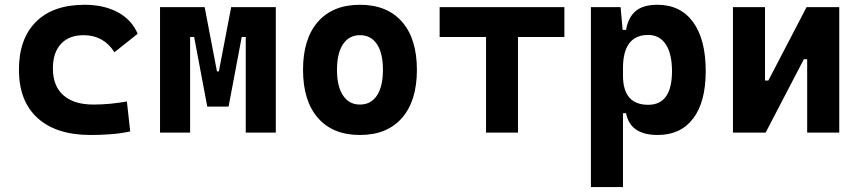

<svg xmlns="http://www.w3.org/2000/svg" viewBox="-20 -547 3556 792"><path d="M353.5 9.8Q212.4 9.8 135.3 -59.8Q58.1 -129.4 58.1 -259.8Q58.1 -386.7 128.4 -457Q198.7 -527.3 329.1 -527.3Q409.2 -527.3 466.6 -496.1Q523.9 -464.8 547.9 -407.7L452.1 -331.5Q407.2 -401.9 325.2 -401.9Q265.1 -401.9 231.7 -366.2Q198.2 -330.6 198.2 -264.6Q198.2 -191.9 241.7 -153.8Q285.2 -115.7 365.2 -115.7Q400.4 -115.7 435.3 -119.1Q470.2 -122.6 503.4 -128.4L517.1 -4.9Q477.5 3.9 435.5 6.8Q393.6 9.8 353.5 9.8Z M640.1 0V-517.6H824.2L875 -252.4H882.8L933.6 -517.6H1117.7V0H993.7V-394.5H977.1L922.9 -107.4H835L780.8 -394.5H764.2V0Z M1464.8 9.8Q1353 9.8 1291.5 -60.5Q1230 -130.9 1230 -258.8Q1230 -387.2 1291.5 -457.3Q1353 -527.3 1464.8 -527.3Q1576.7 -527.3 1638.2 -457.3Q1699.7 -387.2 1699.7 -258.8Q1699.7 -130.9 1638.2 -60.5Q1576.7 9.8 1464.8 9.8ZM1464.8 -115.7Q1510.3 -115.7 1534.9 -153.1Q1559.6 -190.4 1559.6 -258.8Q1559.6 -327.6 1534.9 -364.7Q1510.3 -401.9 1464.8 -401.9Q1419.9 -401.9 1395 -364.7Q1370.1 -327.6 1370.1 -258.8Q1370.1 -190.4 1395 -153.1Q1419.9 -115.7 1464.8 -115.7Z M1984.9 0V-394.5H1793.5V-517.6H2308.1V-394.5H2116.7V0Z M2417.5 224.6V-517.6H2540L2548.3 -423.8H2562.5Q2571.8 -476.1 2602.5 -501.7Q2633.3 -527.3 2691.9 -527.3Q2787.1 -527.3 2839.1 -455.8Q2891.1 -384.3 2891.1 -253.9Q2891.1 -126.5 2839.4 -58.3Q2787.6 9.8 2692.9 9.8Q2579.6 9.8 2562.5 -80.1H2549.8V224.6ZM2653.8 -402.8Q2549.8 -402.8 2549.8 -265.6V-235.4Q2549.8 -114.7 2653.8 -114.7Q2752 -114.7 2752 -253.9Q2752 -325.2 2726.3 -364Q2700.7 -402.8 2653.8 -402.8Z M3003.4 0V-517.6H3135.7V-214.8H3149.4L3307.1 -517.6H3441.9V0H3309.6V-302.7H3295.9L3138.2 0Z"/></svg>

Font: Caskaydia Cove
Style: Bold
Weight: 700
Monospace: yes
Designer: Aaron Bell
Foundry: Saja Typeworks
Version: Version 4.300; ttfautohint (v1.8.3)